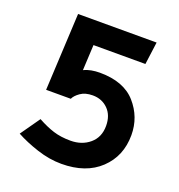

<svg xmlns="http://www.w3.org/2000/svg" viewBox="-119 -666 784 841"><g transform="rotate(20 273.0 -245.0)"><path d="M85 -206 103 -566H469L455 -461H213L207 -342Q223 -350 242 -353.5Q261 -357 281 -357Q393 -357 448.5 -294Q504 -231 504 -147Q504 -49 438 13.5Q372 76 258 76Q202 76 144 57Q86 38 42 14L106 -77Q146 -55 181 -44Q216 -33 261 -33Q314 -33 350 -63.5Q386 -94 386 -147Q386 -196 357.5 -224.5Q329 -253 286 -253Q251 -253 229 -237.5Q207 -222 200 -206Z"/></g></svg>

Font: Palanquin Dark
Style: Regular
Weight: 400
Designer: Pria Ravichandran
Version: Version 1.001